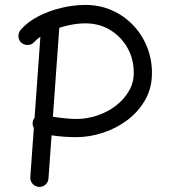

<svg xmlns="http://www.w3.org/2000/svg" viewBox="-20 -714 679 771"><path d="M66 -542.2Q77.2 -532.6 92.7 -533.4Q108.1 -534.2 117.7 -545.5Q135.2 -565.1 169 -582.2Q202.8 -599.2 243.7 -609.7Q284.5 -620.2 322.8 -620.2Q378.2 -620.2 422.1 -593.8Q465.9 -567.3 491.6 -522.2Q517.2 -477.1 517.2 -420.9Q517.2 -382.3 497.8 -348.6Q478.3 -314.9 445.5 -289.7Q412.6 -264.4 371.2 -250.3Q329.8 -236.2 285.6 -236.2Q270.5 -236.2 245.1 -238.6Q219.7 -241 196 -244.6Q172.2 -248.2 161.1 -252.4Q147.1 -257.8 133 -251.7Q118.8 -245.7 113.5 -231.6Q108.1 -217.6 114.1 -203.5Q120.1 -189.5 134.1 -184.1Q155.7 -175.6 183.8 -171.1Q211.9 -166.6 239.3 -164.9Q266.8 -163.2 285.6 -163.2Q338.9 -163.2 392.8 -180.7Q446.6 -198.2 491.2 -231.6Q535.8 -265 563 -312.7Q590.2 -360.4 590.2 -420.9Q590.2 -477.2 570 -526.7Q549.9 -576.3 513.5 -613.9Q477.2 -651.6 428.6 -672.9Q380.1 -694.2 322.8 -694.2Q276.2 -694.2 226.7 -682.5Q177.3 -670.8 134.2 -648.6Q91.1 -626.3 62.9 -594.2Q53.3 -582.9 54.1 -567.7Q54.9 -552.4 66 -542.2ZM184.1 -641.5Q169.2 -642.7 157.8 -632.8Q146.4 -622.9 145.1 -607.5L101.7 -2.5Q100.6 12.5 110.7 23.9Q120.7 35.3 135.7 36.5Q151.1 37.5 162.4 27.5Q173.6 17.5 174.7 2.5L218.1 -602.5Q219.4 -617.9 209.5 -629.2Q199.6 -640.4 184.1 -641.5Z"/></svg>

Font: Mikhak VF
Style: Regular
Weight: 100
Designer: Amin Abedi
Version: Version 3.001